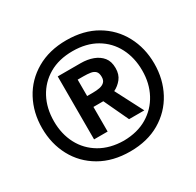

<svg xmlns="http://www.w3.org/2000/svg" viewBox="-145 -984 1015 993"><g transform="rotate(-30 363.0 -488.0)"><path d="M698 -488Q698 -581 657.5 -656.5Q617 -732 542 -776Q467 -820 363 -820Q261 -820 185 -776Q109 -732 68.5 -656.5Q28 -581 28 -488Q28 -395 68.5 -319.5Q109 -244 185 -200Q261 -156 364 -156Q467 -156 542 -200Q617 -244 657.5 -319.5Q698 -395 698 -488ZM99 -488Q99 -566 131 -626Q163 -686 222 -720.5Q281 -755 363 -755Q445 -755 504 -720.5Q563 -686 594.5 -625.5Q626 -565 626 -488Q626 -412 594 -352Q562 -292 503.5 -257Q445 -222 363 -221Q281 -222 221.5 -257Q162 -292 130.5 -352Q99 -412 99 -488ZM347 -614Q372 -614 390 -611Q408 -608 418 -597.5Q428 -587 428 -564Q428 -544 417 -533.5Q406 -523 388 -519.5Q370 -516 346 -516H313V-614ZM532 -304 447 -468Q474 -481 493.5 -505.5Q513 -530 513 -568Q513 -608 493.5 -632Q474 -656 441.5 -668Q409 -680 369 -680H232V-304H313V-451H345Q353 -451 359 -451Q365 -451 372 -451L441 -304Z"/></g></svg>

Font: Catamaran Thin SemiBold
Style: Regular
Weight: 600
Version: Version 2.000